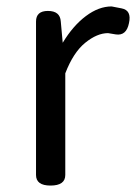

<svg xmlns="http://www.w3.org/2000/svg" viewBox="-20 -577 428 597"><path d="M137 0Q92 0 92 -33V-510Q92 -543 129 -543Q167 -543 169 -510L175 -444Q207 -497 247 -527Q287 -557 327 -557L358 -551Q390 -545 381 -505Q373 -465 340 -470L316 -474Q282 -474 245 -444Q208 -414 183 -349V-33Q183 0 137 0Z"/></svg>

Font: Swei Gothic CJK TC Regular
Style: Regular
Weight: 400
Version: Version 2.129